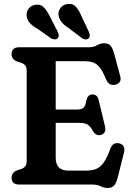

<svg xmlns="http://www.w3.org/2000/svg" viewBox="-20 -941 676 979"><path d="M39 -665.5Q39 -700 78.5 -700H431Q459 -700 475 -710.2Q491 -720.5 511.5 -720.5Q532.5 -720.5 543 -708.8Q553.5 -697 561 -671.5L593.5 -550.5Q598 -534 590.2 -523Q582.5 -512 567.5 -509Q553.5 -506 541.2 -511.5Q529 -517 521 -536Q504.5 -576.5 488.8 -596.5Q473 -616.5 454 -622.8Q435 -629 408 -629H264V-382.5H372.5Q397 -382.5 406.8 -392.8Q416.5 -403 420.5 -429.5Q427.5 -458.5 450.5 -459.5Q476 -460 483 -431L515 -298.5Q523.5 -262.5 496 -253.5Q471 -245.5 454.5 -272Q440.5 -296.5 427 -305.5Q413.5 -314.5 383 -314.5H264V-136.5Q264 -71 329 -71H418.5Q449 -71 470.2 -79.5Q491.5 -88 508.8 -112.2Q526 -136.5 543.5 -184.5Q556 -217 587.5 -210Q604 -207 610.5 -194Q617 -181 612 -161.5L579 -31.5Q572 -6 561.2 5.8Q550.5 17.5 529 17.5Q510 17.5 493.2 8.8Q476.5 0 450 0H78.5Q39 0 39 -34.5Q39 -60.5 65.5 -72L87.5 -79Q101.5 -84 108.8 -93Q116 -102 116 -119.5V-580.5Q116 -598 108.8 -607Q101.5 -616 87.5 -621L65.5 -628Q39 -639.5 39 -665.5ZM397 -855.5 432.5 -779.5Q437 -769.5 437.8 -760.8Q438.5 -752 432 -745.5Q425.5 -739.5 416 -740Q406.5 -740.5 398 -746.5L330.5 -797.5Q306.5 -813 294.2 -827.8Q282 -842.5 278.5 -862Q276 -883 288.5 -900.2Q301 -917.5 323.5 -920.5Q351.5 -924.5 367.8 -905.8Q384 -887 397 -855.5ZM235 -855.5 273.5 -780.5Q278 -770.5 279.2 -762Q280.5 -753.5 274.5 -746.5Q268.5 -740 259 -740.2Q249.5 -740.5 240.5 -745.5L171.5 -794Q147 -808 133.8 -821.8Q120.5 -835.5 116.5 -855Q112.5 -876 124 -894Q135.5 -912 158 -916Q185.5 -921.5 202.8 -904Q220 -886.5 235 -855.5Z"/></svg>

Font: Fraunces 72pt SuperSoft SemiBold
Style: Regular
Weight: 600
Version: Version 1.000;[b76b70a41]